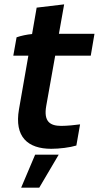

<svg xmlns="http://www.w3.org/2000/svg" viewBox="-20 -675 453 880"><path d="M215 7C252 7 301 1 330 -8L347 -105C327 -102 286 -98 261 -98C210 -98 179 -117 192 -190L233 -420H396L413 -520H250L274 -655L148 -640L127 -519C104 -517 76 -511 56 -504L41 -420H110L67 -174C45 -48 107 7 215 7ZM77 185H160L249 34H141Z"/></svg>

Font: Fixel Display SemiBold
Style: Italic
Weight: 600
Italic angle: -10°
Designer: AlfaBravo + MacPaw
Foundry: Kyrylo Tkachov, Marchela Mozhyna, Serhii Makarenko, Maria Weinstein, Zakhar Kryvoshyya
Version: Version 1.210;Glyphs 3.2 (3217)